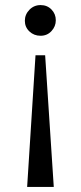

<svg xmlns="http://www.w3.org/2000/svg" viewBox="-20 -523 318 757"><path d="M158 -305 192 214H87L120 -305ZM140 -503Q166 -503 183 -485.5Q200 -468 200 -443Q200 -419 183 -400.5Q166 -382 140 -382Q114 -382 96 -399Q78 -416 78 -441Q78 -466 96 -484.5Q114 -503 140 -503Z"/></svg>

Font: Joan
Style: Regular
Weight: 400
Designer: Paolo Biagini
Version: Version 1.001; ttfautohint (v1.8.4.7-5d5b);gftools[0.9.30]